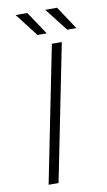

<svg xmlns="http://www.w3.org/2000/svg" viewBox="-91 -850 499 894"><g transform="rotate(-10 159.0 -402.5)"><path d="M193 -644H240L111 0H64ZM50 -805H105L178 -696H134ZM190 -805H246L318 -696H275Z"/></g></svg>

Font: Montserrat Ace
Style: Light Italic
Weight: 300
Italic angle: -11.3°
Designer: Julieta Ulanovsky
Foundry: Julieta Ulanovsky
Version: Version 1